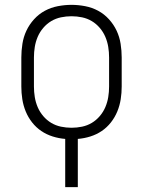

<svg xmlns="http://www.w3.org/2000/svg" viewBox="-20 -562 590 792"><path d="M249 210V11Q223 9 197.5 1Q172 -7 150.5 -21.5Q129 -36 112.5 -57Q96 -78 86 -102.5Q76 -127 72 -153Q68 -179 68 -205V-325Q68 -353 72.5 -381.5Q77 -410 89 -435.5Q101 -461 120.5 -482.5Q140 -504 165 -517.5Q190 -531 218.5 -536.5Q247 -542 275 -542Q303 -542 331.5 -536.5Q360 -531 385 -517.5Q410 -504 429.5 -482.5Q449 -461 461 -435.5Q473 -410 477.5 -381.5Q482 -353 482 -325V-205Q482 -179 478 -153Q474 -127 464 -102.5Q454 -78 437.5 -57Q421 -36 399.5 -21.5Q378 -7 352.5 1Q327 9 301 11V210ZM275 -35Q297 -35 318.5 -39.5Q340 -44 358.5 -55Q377 -66 391.5 -83Q406 -100 414.5 -120Q423 -140 426.5 -161.5Q430 -183 430 -205V-325Q430 -347 426.5 -368.5Q423 -390 414.5 -410Q406 -430 391.5 -447Q377 -464 358.5 -475Q340 -486 318.5 -490.5Q297 -495 275 -495Q253 -495 231.5 -490.5Q210 -486 191.5 -475Q173 -464 158.5 -447Q144 -430 135.5 -410Q127 -390 123.5 -368.5Q120 -347 120 -325V-205Q120 -183 123.5 -161.5Q127 -140 135.5 -120Q144 -100 158.5 -83Q173 -66 191.5 -55Q210 -44 231.5 -39.5Q253 -35 275 -35Z"/></svg>

Font: Lode Dark
Style: Regular
Weight: 400
Monospace: yes
Designer: Belleve Invis
Foundry: Belleve Invis
Version: Version 29.2.0; ttfautohint (v1.8.3)